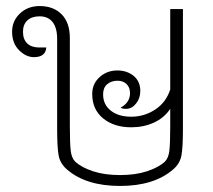

<svg xmlns="http://www.w3.org/2000/svg" viewBox="-20 -606 705 635"><path d="M585 -576V-180Q585 -118 580 -91.5Q575 -65 553 -46Q490 9 377 9Q264 9 201 -46Q179 -65 174 -91.5Q169 -118 169 -180V-477Q169 -514 154 -533Q139 -552 111 -552Q85 -552 70.5 -538.5Q56 -525 56 -501Q56 -476 70 -462.5Q84 -449 109 -449H133Q131 -417 92 -417Q66 -417 43 -440Q20 -463 20 -501Q20 -537 46 -561.5Q72 -586 111 -586Q157 -586 184 -558.5Q211 -531 211 -480V-190Q211 -130 214 -106.5Q217 -83 229 -71Q250 -52 288 -39.5Q326 -27 377 -27Q428 -27 466 -39.5Q504 -52 525 -71Q537 -83 540 -106.5Q543 -130 543 -190V-246Q523 -216 489 -200.5Q455 -185 414 -185Q357 -185 321 -214.5Q285 -244 285 -295Q285 -329 309.5 -351Q334 -373 368 -373Q400 -373 422 -355Q444 -337 444 -305Q444 -281 430 -263.5Q416 -246 397 -246Q384 -246 379 -250Q410 -267 410 -298Q410 -317 398.5 -328Q387 -339 369 -339Q348 -339 334.5 -327.5Q321 -316 321 -294Q321 -260 346.5 -240Q372 -220 414 -220Q457 -220 493 -243.5Q529 -267 543 -310V-576Z"/></svg>

Font: Krub ExtraLight
Style: Regular
Weight: 275
Designer: Ekaluck Peanpanawate
Foundry: Cadson Demak Co.,Ltd.
Version: Version 1.000; ttfautohint (v1.6)